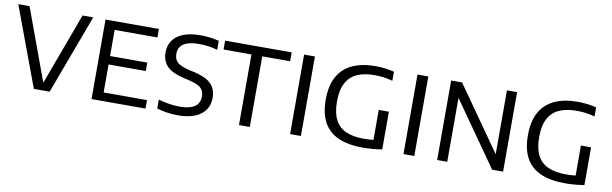

<svg xmlns="http://www.w3.org/2000/svg" viewBox="-43 -1004 4507 1415"><g transform="rotate(10 2211.0 -297.0)"><path d="M228 0 6.5 -595H91L297 -33.5H280L487.5 -595H567.5L346 0Z M659.5 0V-595H1059V-531.5H739V-63.5H1063.5V0ZM709.5 -273V-336H1017.5V-273Z M1307 7.5Q1268 7.5 1226.2 1.5Q1184.5 -4.5 1148.5 -16V-82.5Q1175.5 -74.5 1203.2 -69Q1231 -63.5 1257.5 -60.8Q1284 -58 1307.5 -58Q1359.5 -58 1392.8 -69.8Q1426 -81.5 1441.8 -104.2Q1457.5 -127 1457.5 -159.5Q1457.5 -187 1446.8 -206Q1436 -225 1410 -238.5Q1384 -252 1338.5 -262.5L1307 -269.5Q1217.5 -289.5 1177.2 -328.8Q1137 -368 1137 -434.5Q1137 -484.5 1162.2 -522.2Q1187.5 -560 1239.2 -581.2Q1291 -602.5 1370.5 -602.5Q1406.5 -602.5 1442.8 -598Q1479 -593.5 1508.5 -585.5V-518.5Q1475 -528 1440.8 -532.8Q1406.5 -537.5 1371.5 -537.5Q1316.5 -537.5 1282.5 -525.5Q1248.5 -513.5 1232.8 -491.5Q1217 -469.5 1217 -438.5Q1217 -397 1241.2 -374.2Q1265.5 -351.5 1332.5 -335.5L1364 -328.5Q1425.5 -315 1463.5 -293.5Q1501.5 -272 1519.2 -240Q1537 -208 1537 -164Q1537 -111.5 1511 -73.2Q1485 -35 1433.8 -13.8Q1382.5 7.5 1307 7.5Z M1763 0V-528.5H1554.5V-595H2052.5V-528.5H1844V0Z M2145.5 0V-595H2226.5V0Z M2691 5.5Q2581.5 5.5 2508 -26.5Q2434.5 -58.5 2397.2 -125.2Q2360 -192 2360 -296.5Q2360 -403 2398.5 -470.5Q2437 -538 2508.2 -570.2Q2579.5 -602.5 2677.5 -602.5Q2715 -602.5 2751.2 -598.2Q2787.5 -594 2819.5 -585.5V-517.5Q2783 -527.5 2749.8 -531.8Q2716.5 -536 2683 -536Q2607.5 -536 2554.2 -512.5Q2501 -489 2472.5 -436.5Q2444 -384 2444 -296Q2444 -213 2471 -160.8Q2498 -108.5 2551.5 -84.5Q2605 -60.5 2685 -60.5Q2712 -60.5 2739.8 -62.8Q2767.5 -65 2790.5 -69L2758 -38.5V-289H2834V-6.5Q2796.5 -0.5 2760.5 2.5Q2724.5 5.5 2691 5.5Z M2994 0V-595H3075V0Z M3246 0V-595H3327.5L3680 -93.5H3663.5V-595H3739.5V0H3657.5L3305 -501.5H3321.5V0Z M4204 5.5Q4094.5 5.5 4021 -26.5Q3947.5 -58.5 3910.2 -125.2Q3873 -192 3873 -296.5Q3873 -403 3911.5 -470.5Q3950 -538 4021.2 -570.2Q4092.5 -602.5 4190.5 -602.5Q4228 -602.5 4264.2 -598.2Q4300.5 -594 4332.5 -585.5V-517.5Q4296 -527.5 4262.8 -531.8Q4229.5 -536 4196 -536Q4120.5 -536 4067.2 -512.5Q4014 -489 3985.5 -436.5Q3957 -384 3957 -296Q3957 -213 3984 -160.8Q4011 -108.5 4064.5 -84.5Q4118 -60.5 4198 -60.5Q4225 -60.5 4252.8 -62.8Q4280.5 -65 4303.5 -69L4271 -38.5V-289H4347V-6.5Q4309.5 -0.5 4273.5 2.5Q4237.5 5.5 4204 5.5Z"/></g></svg>

Font: Encode Sans SC Condensed Thin
Style: Regular
Weight: 400
Version: Version 3.002